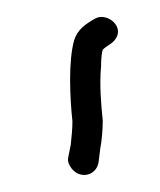

<svg xmlns="http://www.w3.org/2000/svg" viewBox="-20 -130 190 228"><path d="M61 57C60 62 62 66 65 70C75 83 94 79 97 63L99 47C101 36 102 24 102 13C100 -7 98 -29 100 -51C100 -61 101 -68 102 -71C108 -77 115 -78 119 -87C125 -101 106 -115 93 -108C81 -101 72 -95 68 -82C61 -57 63 -14 66 14C66 23 65 33 64 42Z"/></svg>

Font: Stray Cat
Style: SuExt
Weight: 400
Version: Version 1.0